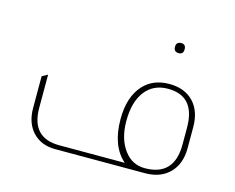

<svg xmlns="http://www.w3.org/2000/svg" viewBox="-90 -753 1084 884"><g transform="rotate(15 452.5 -311.0)"><path d="M672 -574Q648 -574 648 -598Q648 -622 672 -622Q694 -622 694 -598Q694 -574 672 -574ZM237 0Q170 0 130 -42.5Q90 -85 90 -157V-308L117 -323V-165Q117 -22 251 -22H563Q492 -84 492 -212Q492 -318 545 -376Q591 -426 668 -426Q741 -426 783 -382.5Q825 -339 825 -262V-162Q825 -87 782 -43.5Q739 0 665 0ZM798 -252Q798 -403 668 -403Q598 -403 559 -352Q520 -301 520 -211Q520 -125 560 -72Q597 -22 658 -22Q798 -22 798 -172Z"/></g></svg>

Font: Tajawal ExtraLight
Style: Regular
Weight: 275
Designer: Boutros Fonts
Foundry: Created by Boutros International 2017
Version: Version 1.700